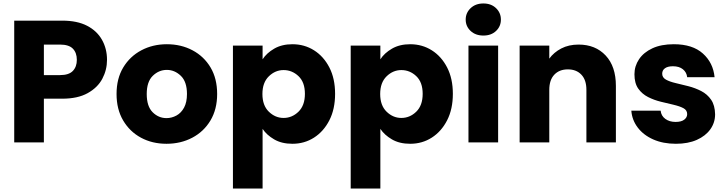

<svg xmlns="http://www.w3.org/2000/svg" viewBox="-20 -821 4186 1107"><path d="M597 -476Q597 -418 570 -367Q543 -316 485.5 -284Q428 -252 339 -252H233V0H62V-702H339Q425 -702 482 -672.5Q539 -643 568 -591.5Q597 -540 597 -476ZM326 -388Q377 -388 400 -412Q423 -436 423 -476Q423 -517 400 -540.5Q377 -564 326 -564H233V-388Z M940 8Q858 8 793 -27Q728 -62 690 -126.5Q652 -191 652 -279Q652 -368 690.5 -432Q729 -496 795 -531Q861 -566 942 -566Q1024 -566 1090 -531Q1156 -496 1194 -432Q1232 -368 1232 -279Q1232 -191 1193.5 -126.5Q1155 -62 1088.5 -27Q1022 8 940 8ZM940 -140Q970 -140 997.5 -155Q1025 -170 1041.5 -201Q1058 -232 1058 -279Q1058 -350 1022.5 -384Q987 -418 942 -418Q896 -418 861 -384Q826 -350 826 -279Q826 -208 860 -174Q894 -140 940 -140Z M1494 -479Q1517 -515 1561 -540.5Q1605 -566 1666 -566Q1735 -566 1790.5 -531Q1846 -496 1879 -432Q1912 -368 1912 -280Q1912 -192 1879 -127.5Q1846 -63 1790.5 -27.5Q1735 8 1666 8Q1604 8 1560.5 -17.5Q1517 -43 1494 -78V266H1323V-558H1494ZM1738 -280Q1738 -347 1701 -382Q1664 -417 1615 -417Q1567 -417 1530 -381Q1493 -345 1493 -279Q1493 -213 1530 -177Q1567 -141 1615 -141Q1664 -141 1701 -177Q1738 -213 1738 -280Z M2173 -479Q2196 -515 2240 -540.5Q2284 -566 2345 -566Q2414 -566 2469.5 -531Q2525 -496 2558 -432Q2591 -368 2591 -280Q2591 -192 2558 -127.5Q2525 -63 2469.5 -27.5Q2414 8 2345 8Q2283 8 2239.5 -17.5Q2196 -43 2173 -78V266H2002V-558H2173ZM2417 -280Q2417 -347 2380 -382Q2343 -417 2294 -417Q2246 -417 2209 -381Q2172 -345 2172 -279Q2172 -213 2209 -177Q2246 -141 2294 -141Q2343 -141 2380 -177Q2417 -213 2417 -280Z M2767 -616Q2722 -616 2693.5 -642.5Q2665 -669 2665 -708Q2665 -747 2693.5 -774Q2722 -801 2767 -801Q2812 -801 2840 -774Q2868 -747 2868 -708Q2868 -669 2840 -642.5Q2812 -616 2767 -616ZM2681 -558H2852V0H2681Z M3361 -303Q3361 -360 3332 -390.5Q3303 -421 3254 -421Q3205 -421 3176 -390.5Q3147 -360 3147 -303V0H2976V-558H3147V-483Q3173 -519 3216 -541.5Q3259 -564 3316 -564Q3413 -564 3472 -501Q3531 -438 3531 -326V0H3361Z M3877 8Q3803 8 3746.5 -17Q3690 -42 3657 -85.5Q3624 -129 3620 -183H3789Q3792 -153 3816 -135.5Q3840 -118 3875 -118Q3908 -118 3925 -131Q3942 -144 3942 -163Q3942 -186 3920 -197.5Q3898 -209 3863.5 -217Q3829 -225 3790 -234.5Q3751 -244 3716.5 -261.5Q3682 -279 3660 -310Q3638 -341 3638 -393Q3638 -440 3664.5 -479.5Q3691 -519 3741.5 -542.5Q3792 -566 3865 -566Q3973 -566 4032.5 -512.5Q4092 -459 4100 -376H3942Q3939 -404 3917.5 -421.5Q3896 -439 3860 -439Q3830 -439 3814 -427.5Q3798 -416 3798 -396Q3798 -374 3819.5 -362Q3841 -350 3875.5 -342Q3910 -334 3949 -324Q3988 -314 4023 -296Q4058 -278 4080 -246Q4102 -214 4103 -162Q4103 -114 4075.5 -75.5Q4048 -37 3997.5 -14.5Q3947 8 3877 8Z"/></svg>

Font: Poppins
Style: Bold
Weight: 700
Designer: Ninad Kale (Devanagari), Jonny Pinhorn (Latin)
Version: Version 5.002